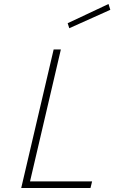

<svg xmlns="http://www.w3.org/2000/svg" viewBox="-20 -939 571 959"><path d="M440 -33H130L284 -692H248L86 0H432ZM531 -890 522 -919 318 -823 326 -798Z"/></svg>

Font: RazerF5 Thin
Style: Italic
Weight: 250
Foundry: Razer Inc.
Version: Version 2